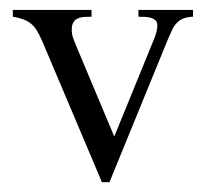

<svg xmlns="http://www.w3.org/2000/svg" viewBox="-20 -357 417 388"><path d="M370.1 -323.2Q358.4 -322.8 350.6 -319.6Q342.8 -316.4 337.4 -310.8Q332 -305.2 328.1 -297.1Q324.2 -289.1 319.8 -278.8L201.2 11.2H186L64.9 -274.9Q59.6 -287.1 54.4 -295.4Q49.3 -303.7 42.7 -309.1Q36.1 -314.5 27.1 -317.9Q18.1 -321.3 5.9 -323.2V-336.9H165V-323.2Q157.2 -323.2 149.9 -322.8Q142.6 -322.3 137.2 -319.8Q131.8 -317.4 128.4 -312Q125 -306.6 125 -296.9Q125 -288.6 127.4 -281.2Q129.9 -273.9 132.8 -267.1L210.9 -81.1L290 -274.9Q293 -281.7 295.4 -289.8Q297.9 -297.9 297.9 -306.2Q297.9 -312 294.7 -315.4Q291.5 -318.8 286.1 -320.6Q280.8 -322.3 273.9 -322.8Q267.1 -323.2 259.8 -323.2V-336.9H370.1Z"/></svg>

Font: Scheherazade Rohingya
Style: Regular
Weight: 400
Designer: SIL International
Foundry: SIL International
Version: Version 2.000 (build 440/429)